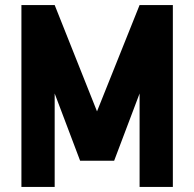

<svg xmlns="http://www.w3.org/2000/svg" viewBox="-20 -742 771 762"><path d="M433 -104H298L197 -371V0H65V-722H197L365 -300L534 -722H666V0H534V-371Z"/></svg>

Font: PostBus
Style: Regular
Weight: 400
Designer: Peter Wiegel
Version: Version 1.001